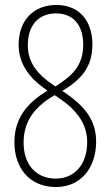

<svg xmlns="http://www.w3.org/2000/svg" viewBox="-20 -743 445 773"><path d="M207 -723C113 -723 55 -659 55 -563C55 -483 101 -426 171 -378C95 -332 38 -272 38 -171C38 -64 101 10 205 10C306 10 367 -68 367 -173C367 -269 310 -324 231 -377C303 -421 352 -469 352 -564C352 -659 299 -723 207 -723ZM205 -689C277 -689 315 -640 315 -563C315 -479 271 -438 203 -395C131 -442 92 -490 92 -561C92 -640 134 -689 205 -689ZM75 -169C75 -264 130 -319 200 -360L216 -349C299 -294 331 -235 331 -171C331 -83 282 -24 204 -24C129 -24 75 -76 75 -169Z"/></svg>

Font: Noto Sans Sinhala UI ExtraCondensed ExtraLight
Style: Regular
Weight: 200
Width: 2
Designer: Jelle Bosma - Monotype Design Team
Foundry: Monotype Imaging Inc.
Version: Version 2.006